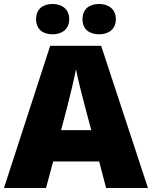

<svg xmlns="http://www.w3.org/2000/svg" viewBox="-20 -999 766 968"><path d="M162 -902C162 -850 198 -826 245 -826C290 -826 329 -850 329 -902C329 -955 290 -979 245 -979C198 -979 162 -955 162 -902ZM396 -902C396 -850 432 -826 480 -826C525 -826 564 -850 564 -902C564 -955 525 -979 480 -979C432 -979 396 -955 396 -902ZM515 -51H726L490 -768H233L0 -51H212L248 -185H480ZM409 -460 440 -343H288L319 -460C331 -507 354 -601 363 -650C372 -601 399 -498 409 -460Z"/></svg>

Font: Noto Sans Tamil UI Black
Style: Regular
Weight: 900
Designer: Jelle Bosma - Monotype Design Team
Foundry: Monotype Imaging Inc.
Version: Version 2.004